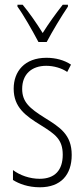

<svg xmlns="http://www.w3.org/2000/svg" viewBox="-20 -784 357 814"><path d="M143 -606H178C203 -653 239 -713 268 -756V-764H246C212 -720 188 -687 161 -644C135 -686 102 -733 76 -764H54V-756C79 -722 117 -655 143 -606ZM284 -127C284 -213 235 -244 169 -285C105 -325 74 -352 74 -407C74 -470 115 -505 176 -505C208 -505 242 -495 265 -479L281 -510C253 -529 216 -539 177 -539C84 -539 38 -481 38 -408C38 -329 88 -293 155 -252C214 -215 246 -193 246 -128C246 -63 213 -26 148 -26C106 -26 64 -41 35 -63V-21C60 -5 99 10 149 10C238 10 284 -43 284 -127Z"/></svg>

Font: Noto Sans Gurmukhi UI ExtraCondensed ExtraLight
Style: Regular
Weight: 200
Width: 2
Designer: Jelle Bosma - Monotype Design Team
Foundry: Monotype Imaging Inc.
Version: Version 2.004